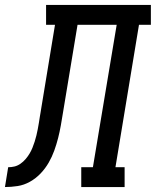

<svg xmlns="http://www.w3.org/2000/svg" viewBox="-76 -755 629 775"><path d="M-56 0 -43 -80Q-30 -80 -17.5 -83Q-5 -86 6.5 -94Q18 -102 27 -112.5Q36 -123 43 -134.5Q50 -146 55 -158.5Q60 -171 64 -183.5Q68 -196 71 -208.5Q74 -221 76.5 -234Q79 -247 81 -259.5Q83 -272 85 -285Q86 -292 87.5 -299.5Q89 -307 90 -315L146 -655H110V-735H533V-655H485L390 -80H427V0H252V-80H299L395 -655H237L178 -299Q174 -274 169.5 -248.5Q165 -223 158.5 -197.5Q152 -172 143 -147Q134 -122 120.5 -98.5Q107 -75 88 -55Q69 -35 45 -21.5Q21 -8 -5 -4Q-31 0 -56 0Z"/></svg>

Font: Iosevka Curly Slab MdObl
Style: Regular
Weight: 500
Italic angle: -9°
Monospace: yes
Designer: Belleve Invis
Foundry: Belleve Invis
Version: Version 11.0.0; ttfautohint (v1.8.3)